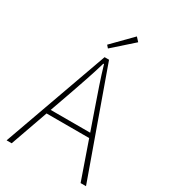

<svg xmlns="http://www.w3.org/2000/svg" viewBox="-204 -947 928 1047"><g transform="rotate(30 260.0 -423.0)"><path d="M10 0 246 -660H274L510 0H476L338 -396Q317 -456 298.5 -510.5Q280 -565 262 -626H258Q240 -565 221.5 -510.5Q203 -456 182 -396L42 0ZM112 -236V-264H405V-236ZM238 -710 224 -726 342 -846 364 -822Z"/></g></svg>

Font: Assistant ExtraLight ExtraLight
Style: Regular
Weight: 250
Version: Version 3.000